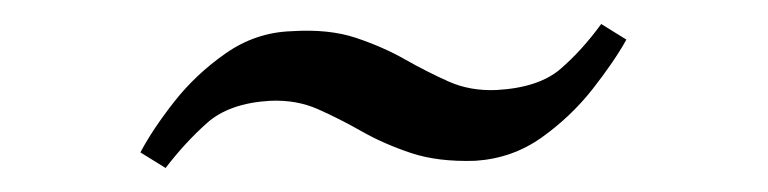

<svg xmlns="http://www.w3.org/2000/svg" viewBox="-20 -318 640 160"><path d="M118 -178 97 -191Q107 -210 125 -233Q143 -256 168 -273.5Q193 -291 223 -292Q254 -294 276.5 -286.5Q299 -279 317.5 -268.5Q336 -258 354 -250Q372 -242 394 -243Q429 -245 447 -260.5Q465 -276 481 -298L502 -285Q492 -267 474 -244Q456 -221 431.5 -203.5Q407 -186 376 -184Q345 -183 322.5 -190.5Q300 -198 281.5 -208.5Q263 -219 245 -227Q227 -235 205 -234Q171 -232 152.5 -215.5Q134 -199 118 -178Z"/></svg>

Font: Joan
Style: Regular
Weight: 400
Designer: Paolo Biagini
Version: Version 1.001; ttfautohint (v1.8.4.7-5d5b);gftools[0.9.30]